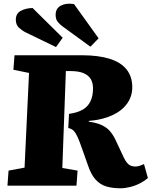

<svg xmlns="http://www.w3.org/2000/svg" viewBox="-20 -998 820 1032"><path d="M351 -386Q395 -392 423.5 -408Q452 -424 466 -453Q480 -482 480 -523Q480 -553 467.5 -573.5Q455 -594 428.5 -605Q402 -616 359 -616H334L315 -95L397 -81L391 0H20L26 -81L112 -97L136 -606L52 -623L58 -701H420Q509 -701 569.5 -682Q630 -663 660.5 -624.5Q691 -586 691 -529Q691 -480 663 -441Q635 -402 582.5 -378Q530 -354 457 -348V-344Q501 -338 528 -325Q555 -312 571.5 -292.5Q588 -273 600 -248L645 -152Q654 -133 663.5 -122Q673 -111 684 -107Q695 -103 707 -103Q719 -103 730 -106.5Q741 -110 754 -116L775 -41Q758 -26 733 -13Q708 0 680 7Q652 14 627 14Q584 14 551 4Q518 -6 494 -32.5Q470 -59 454 -106L421 -199Q408 -237 398 -259.5Q388 -282 377 -294Q366 -306 347 -310ZM315 -857Q305 -864 292 -878.5Q279 -893 279 -918Q279 -953 307.5 -968Q336 -983 378 -976L510 -792L466 -747ZM120 -823Q101 -832 83 -848Q65 -864 65 -892Q65 -925 91.5 -939.5Q118 -954 155 -955L317 -795L281 -745Z"/></svg>

Font: Literata ExtraBold
Style: Italic
Weight: 800
Italic angle: -2°
Designer: Latin by Veronika Burian and Jose Scaglione. Greek by Irene Vlachou. Cyrillic by Vera Evstafieva
Foundry: TypeTogether
Version: Version 3.002